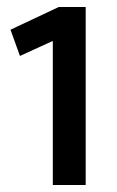

<svg xmlns="http://www.w3.org/2000/svg" viewBox="-20 -529 335 549"><path d="M225 -509V0H131V-412L37 -369L10 -444L148 -509Z"/></svg>

Font: Mukta Malar Medium
Style: Regular
Weight: 500
Designer: Aadarsh Rajan, Girish Dalvi, Yashodeep Gholap
Foundry: Ek Type
Version: Version 2.538;PS 1.000;hotconv 16.6.51;makeotf.lib2.5.65220;